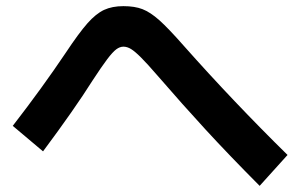

<svg xmlns="http://www.w3.org/2000/svg" viewBox="-20 -646 978 625"><path d="M493.2 -399.4Q459 -439 439.2 -458.7Q419.4 -478.5 406.7 -486.3Q394 -494.1 381.8 -494.1Q370.1 -494.1 358.4 -485.4Q346.7 -476.6 329.1 -453.4Q311.5 -430.2 281.2 -383.8Q223.1 -291.5 120.1 -153.3L21.5 -236.3Q117.2 -359.9 194.3 -474.6Q236.8 -538.6 264.6 -570.1Q292.5 -601.6 318.8 -613.8Q345.2 -626 381.8 -626Q418.5 -626 443.8 -616.2Q469.2 -606.4 498.8 -580.1Q528.3 -553.7 578.1 -497.1Q739.7 -314.9 916 -141.6L825.2 -41Q726.1 -140.6 650.4 -222.9Q574.7 -305.2 493.2 -399.4Z"/></svg>

Font: Pretendard
Style: Bold
Weight: 700
Designer: Base glyphs from Inter by Rasmus Andersson; Hangeul glyphs from Noto Sans CJK(Source Han Sans) by Jang Soo-young and Kan
Foundry: Kil Hyung-jin
Version: Version 1.309